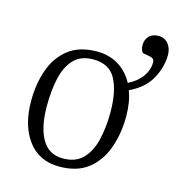

<svg xmlns="http://www.w3.org/2000/svg" viewBox="-102 -746 785 849"><g transform="rotate(15 291.0 -322.0)"><path d="M245 14Q152 14 101 -54.5Q50 -123 50 -235Q50 -312 72.5 -377Q95 -442 145 -481.5Q195 -521 277 -521Q332 -521 374.5 -495Q417 -469 442 -422Q483 -442 505 -473Q527 -504 527 -538Q527 -556 508 -560L472 -567Q462 -581 462 -601Q462 -625 477 -641.5Q492 -658 521 -658Q549 -658 565.5 -637.5Q582 -617 582 -587Q582 -531 552 -477Q522 -423 455 -392Q474 -342 474 -276Q474 -200 451 -133.5Q428 -67 377.5 -26.5Q327 14 245 14ZM251 -25Q309 -25 342 -59Q375 -93 388.5 -150.5Q402 -208 402 -276Q402 -371 372.5 -427Q343 -483 269 -483Q212 -483 180 -449Q148 -415 135.5 -358Q123 -301 123 -231Q123 -135 154.5 -80Q186 -25 251 -25Z"/></g></svg>

Font: Literata 36pt Light
Style: Italic
Weight: 300
Italic angle: -2°
Designer: Latin by Veronika Burian and Jose Scaglione. Greek by Irene Vlachou. Cyrillic by Vera Evstafieva
Foundry: TypeTogether
Version: Version 3.002